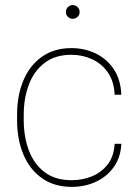

<svg xmlns="http://www.w3.org/2000/svg" viewBox="-20 -728 547 758"><path d="M263.2 -16.6Q304.7 -16.6 342 -31.5Q379.4 -46.4 404.5 -78.1Q429.7 -109.9 432.6 -160.2H459Q456.5 -106.4 429.2 -68.4Q401.9 -30.3 358.4 -10.3Q314.9 9.8 263.2 9.8Q194.8 9.8 146.5 -23.9Q98.1 -57.6 72.8 -117.2Q47.4 -176.8 47.4 -253.9V-274.4Q47.4 -352.1 72.8 -411.4Q98.1 -470.7 146.2 -504.4Q194.3 -538.1 262.2 -538.1Q313.5 -538.1 357.2 -517.3Q400.9 -496.6 428.7 -455.6Q456.5 -414.6 459 -354H432.6Q430.2 -406.7 406 -441.7Q381.8 -476.6 343.8 -494.1Q305.7 -511.7 262.2 -511.7Q197.8 -511.7 156 -479.7Q114.3 -447.8 94 -394Q73.7 -340.3 73.7 -274.4V-253.9Q73.7 -188 94 -134Q114.3 -80.1 156.2 -48.3Q198.2 -16.6 263.2 -16.6ZM240.2 -680.7Q240.2 -691.9 248 -700Q255.9 -708 267.1 -708Q278.3 -708 286.4 -700Q294.4 -691.9 294.4 -680.7Q294.4 -669.4 286.4 -661.6Q278.3 -653.8 267.1 -653.8Q255.9 -653.8 248 -661.6Q240.2 -669.4 240.2 -680.7Z"/></svg>

Font: Vazirmatn UI FD Thin
Style: Regular
Weight: 100
Designer: Saber Rastikerdar
Foundry: Saber Rastikerdar
Version: Version 33.003